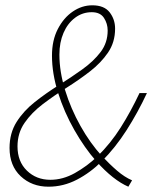

<svg xmlns="http://www.w3.org/2000/svg" viewBox="-20 -692 582 724"><path d="M163 12Q100 12 58 -27.5Q16 -67 16 -134Q16 -190 42.5 -232Q69 -274 111.5 -307.5Q154 -341 201 -370.5Q248 -400 290.5 -430.5Q333 -461 359.5 -496Q386 -531 386 -577Q386 -603 372 -624.5Q358 -646 326 -646Q291 -646 263 -625Q235 -604 219.5 -568Q204 -532 204 -486Q204 -422 225.5 -352Q247 -282 283.5 -217Q320 -152 364 -104Q394 -72 422 -48Q450 -24 478 -12L464 12Q436 0 405.5 -24Q375 -48 343 -84Q299 -134 260.5 -201.5Q222 -269 199 -342Q176 -415 176 -482Q176 -540 198 -582.5Q220 -625 254.5 -648.5Q289 -672 328 -672Q373 -672 393.5 -645.5Q414 -619 414 -584Q414 -533 387.5 -494Q361 -455 319 -422.5Q277 -390 230 -360.5Q183 -331 141 -299Q99 -267 72.5 -228.5Q46 -190 46 -140Q46 -83 81.5 -48.5Q117 -14 170 -14Q217 -14 262.5 -39.5Q308 -65 347 -102Q397 -151 435 -211Q473 -271 506 -341H534Q500 -268 457.5 -201.5Q415 -135 364 -84Q321 -41 270 -14.5Q219 12 163 12Z"/></svg>

Font: Source Sans 3
Style: Italic
Weight: 200
Italic angle: -11°
Designer: Paul D. Hunt
Foundry: Adobe
Version: Version 3.046;hotconv 1.0.118;makeotfexe 2.5.65603